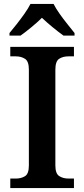

<svg xmlns="http://www.w3.org/2000/svg" viewBox="-20 -951 426 971"><path d="M32 0V-48H60Q87 -48 106.5 -60Q126 -72 126 -114V-599Q126 -641 106.5 -653.5Q87 -666 60 -666H32V-714H354V-666H326Q298 -666 279 -653.5Q260 -641 260 -599V-114Q260 -73 279.5 -60.5Q299 -48 326 -48H354V0ZM28 -784Q44 -803 64.5 -829Q85 -855 104 -882Q123 -909 134 -931H251Q262 -909 281 -882Q300 -855 321 -829Q342 -803 357 -784V-771H301Q277 -788 246 -813.5Q215 -839 192 -861Q170 -839 139 -813.5Q108 -788 84 -771H28Z"/></svg>

Font: Noto Serif Hentaigana SemiBold
Style: Regular
Weight: 600
Designer: Kazuhiro Yamada
Foundry: nipponia
Version: Version 1.000; ttfautohint (v1.8.4.7-5d5b)